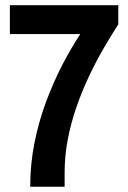

<svg xmlns="http://www.w3.org/2000/svg" viewBox="-20 -707 486 727"><path d="M94.4 0Q94.4 -85.8 110.7 -166.7Q126.9 -247.5 154.4 -321.5Q182 -395.4 215.4 -460.2Q248.9 -524.9 284.1 -578.1H17.4V-687.2H428V-615Q399 -570.3 369.7 -519.3Q340.4 -468.2 314.4 -412.6Q288.5 -357 268.1 -297.7Q247.8 -238.3 236.2 -176.8Q224.7 -115.3 224.7 -52.7V0Z"/></svg>

Font: Archivo SemiBold Condensed
Style: Regular
Weight: 600
Width: 3
Version: Version 2.001